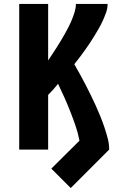

<svg xmlns="http://www.w3.org/2000/svg" viewBox="-20 -755 640 969"><path d="M337 194 239 96 381 -45Q374 -83 361.5 -119.5Q349 -156 335 -191.5Q321 -227 305.5 -262Q290 -297 273 -332Q261 -317 248.5 -303Q236 -289 223 -276V0H77V-735H223V-450Q234 -466 245 -483Q256 -500 267 -517Q278 -534 288 -551Q298 -568 308 -585.5Q318 -603 327 -621Q336 -639 343.5 -657.5Q351 -676 357 -695.5Q363 -715 363 -735H523Q523 -713 515.5 -692Q508 -671 499 -651Q490 -631 479 -612Q468 -593 456.5 -574Q445 -555 433 -537Q421 -519 408 -501Q395 -483 382 -465.5Q369 -448 355 -431Q370 -405 384 -379.5Q398 -354 411.5 -328Q425 -302 438 -275.5Q451 -249 463 -222.5Q475 -196 486 -169Q497 -142 506.5 -114Q516 -86 523.5 -57.5Q531 -29 531 0Z"/></svg>

Font: Iosevka Curly Heavy Extended
Style: Regular
Weight: 900
Width: 7
Monospace: yes
Designer: Belleve Invis
Foundry: Belleve Invis
Version: Version 11.1.0; ttfautohint (v1.8.3)